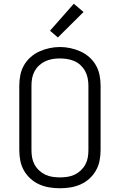

<svg xmlns="http://www.w3.org/2000/svg" viewBox="-20 -997 640 1025"><path d="M300 8Q272 8 244 3.5Q216 -1 190 -12.5Q164 -24 143 -43Q122 -62 108 -86.5Q94 -111 88.5 -139Q83 -167 83 -195V-540Q83 -568 88.5 -596Q94 -624 108 -648.5Q122 -673 143.5 -692Q165 -711 190.5 -722.5Q216 -734 244 -740Q272 -746 300 -746Q328 -746 356 -740Q384 -734 409.5 -722.5Q435 -711 456.5 -692Q478 -673 492 -648.5Q506 -624 511.5 -596Q517 -568 517 -540V-195Q517 -167 511.5 -139Q506 -111 492 -86.5Q478 -62 457 -43Q436 -24 410 -12.5Q384 -1 356 3.5Q328 8 300 8ZM300 -50Q320 -50 340 -53Q360 -56 378 -64.5Q396 -73 411 -87Q426 -101 435.5 -118.5Q445 -136 448.5 -155.5Q452 -175 452 -195V-540Q452 -560 448 -580Q444 -600 434.5 -617.5Q425 -635 410 -649Q395 -663 376.5 -671Q358 -679 338 -682Q318 -685 298 -685Q278 -685 258.5 -681.5Q239 -678 221 -669.5Q203 -661 188.5 -647.5Q174 -634 164.5 -616.5Q155 -599 151.5 -579.5Q148 -560 148 -540V-195Q148 -175 151.5 -155.5Q155 -136 164.5 -118.5Q174 -101 189 -87Q204 -73 222 -64.5Q240 -56 260 -53Q280 -50 300 -50ZM289 -797 247 -833 374 -977 426 -933Z"/></svg>

Font: Iosevka Custom Light Extended
Style: Regular
Weight: 300
Width: 7
Monospace: yes
Designer: Belleve Invis
Foundry: Belleve Invis
Version: Version 11.2.4; ttfautohint (v1.8.4)